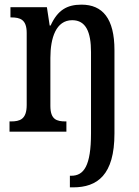

<svg xmlns="http://www.w3.org/2000/svg" viewBox="-20 -567 597 827"><path d="M281 240H295C399 240 473 187 473 8V-351C473 -487 422 -547 331 -547C268 -547 228 -523 198 -457H194L182 -536H25V-492H28C67 -492 95 -483 95 -425V-115C95 -53 66 -44 27 -44H21V0H266V-44H263C224 -44 197 -52 197 -111V-318C197 -403 221 -480 291 -480C350 -480 372 -429 372 -343V7C372 148 341 190 287 190H281Z"/></svg>

Font: Noto Serif Ethiopic Condensed Medium
Style: Regular
Weight: 500
Width: 3
Designer: Monotype Design Team
Foundry: Monotype Imaging Inc.
Version: Version 2.102